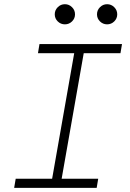

<svg xmlns="http://www.w3.org/2000/svg" viewBox="-20 -906 626 926"><path d="M48.3 0 55.7 -43.9H231.4L337.9 -649.4H163.1L170.4 -693.4H568.4L561 -649.4H383.8L277.3 -43.9H453.6L446.3 0ZM293 -788.6Q272.9 -788.6 258.5 -802.7Q244.1 -816.9 244.1 -836.9Q244.1 -856.9 258.5 -871.3Q272.9 -885.7 293 -885.7Q313 -885.7 327.4 -871.3Q341.8 -856.9 341.8 -836.9Q341.8 -816.9 327.4 -802.7Q313 -788.6 293 -788.6ZM496.6 -788.6Q476.6 -788.6 462.2 -802.7Q447.8 -816.9 447.8 -836.9Q447.8 -856.9 462.2 -871.3Q476.6 -885.7 496.6 -885.7Q516.6 -885.7 531 -871.3Q545.4 -856.9 545.4 -836.9Q545.4 -816.9 531 -802.7Q516.6 -788.6 496.6 -788.6Z"/></svg>

Font: Cascadia Mono PL ExtraLight
Style: Italic
Weight: 200
Italic angle: -10°
Monospace: yes
Designer: Aaron Bell
Foundry: Saja Typeworks
Version: Version 2404.023; ttfautohint (v1.8.4)